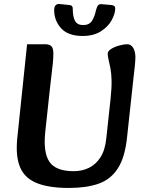

<svg xmlns="http://www.w3.org/2000/svg" viewBox="-20 -914 704 950"><path d="M321 16Q222 16 162.5 -8Q103 -32 80 -85Q57 -138 65 -226L114 -695H205Q224 -695 234 -685.5Q244 -676 244 -649Q244 -625 241.5 -601Q239 -577 235 -545Q231 -513 226 -466L204 -262Q193 -160 224.5 -113.5Q256 -67 345 -67Q386 -67 420 -83.5Q454 -100 477 -135.5Q500 -171 506 -230L527 -424Q533 -480 532 -517Q531 -554 526 -578.5Q521 -603 517 -619.5Q513 -636 513 -649Q513 -661 529.5 -671.5Q546 -682 569 -688.5Q592 -695 609 -695Q624 -695 633 -685Q642 -675 646 -660.5Q650 -646 650 -633Q650 -616 647 -586Q644 -556 640 -524L609 -238Q599 -137 563.5 -81.5Q528 -26 467.5 -5Q407 16 321 16ZM389 -736Q317 -736 282.5 -774Q248 -812 248 -864Q248 -882 256.5 -889Q265 -896 276 -894L324 -889Q333 -888 336.5 -883.5Q340 -879 340 -871Q340 -832 351 -811Q362 -790 392 -790Q421 -790 434.5 -810Q448 -830 455 -864Q460 -883 466.5 -889Q473 -895 487 -893L532 -889Q540 -888 545 -884.5Q550 -881 550 -872Q550 -846 532.5 -814Q515 -782 479 -759Q443 -736 389 -736Z"/></svg>

Font: Alkatra Medium
Style: Regular
Weight: 500
Designer: Suman Bhandary
Version: Version 1.100;gftools[0.9.22]